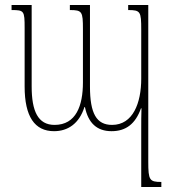

<svg xmlns="http://www.w3.org/2000/svg" viewBox="-20 -512 695 764"><path d="M490 -492V-472C539 -472 542 -466 542 -394V-199C542 -102 509 -15 426 -15C364 -15 338 -60 338 -168V-492H258V-472C307 -472 310 -466 310 -396V-184C310 -92 283 -15 197 -15C131 -15 106 -70 106 -168V-492H26V-472C76 -472 78 -469 78 -401V-168C78 -48 118 10 195 10C250 10 295 -20 316 -86H318C331 -23 365 10 424 10C481 10 519 -19 541 -81H543C542 -54 542 -27 542 0V232H622V212C575 212 570 205 570 132V-492Z"/></svg>

Font: Noto Serif Armenian ExtraCondensed Thin
Style: Regular
Weight: 100
Width: 2
Designer: Monotype Design Team
Foundry: Monotype Imaging Inc.
Version: Version 2.008